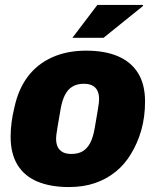

<svg xmlns="http://www.w3.org/2000/svg" viewBox="-20 -745 630 777"><path d="M259 12Q185 12 132 -10Q79 -32 51 -77.5Q23 -123 23 -192Q23 -221 27 -251Q31 -281 38 -309Q54 -384 92.5 -435Q131 -486 191 -513Q251 -540 329 -540Q404 -540 457 -517.5Q510 -495 538.5 -449.5Q567 -404 567 -334Q567 -272 552 -219Q537 -166 510 -122Q485 -80 448 -50Q411 -20 364 -4Q317 12 259 12ZM269 -122Q297 -122 315.5 -133.5Q334 -145 345.5 -167.5Q357 -190 363 -225Q371 -272 375 -295Q379 -318 380 -328Q381 -338 381 -344Q381 -364 374.5 -377.5Q368 -391 354.5 -398.5Q341 -406 319 -406Q292 -406 273 -394.5Q254 -383 242.5 -360Q231 -337 225 -302Q217 -255 213 -232Q209 -209 208 -199Q207 -189 207 -184Q207 -164 213.5 -150.5Q220 -137 233.5 -129.5Q247 -122 269 -122ZM273 -592 374 -725H558L559 -721L399 -592Z"/></svg>

Font: Archivo SemiCondensed Black
Style: Italic
Weight: 900
Width: 4
Italic angle: -10°
Designer: Hector Gatti
Foundry: Omnibus-Type
Version: Version 2.001